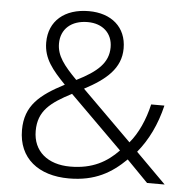

<svg xmlns="http://www.w3.org/2000/svg" viewBox="-52 -777 822 838"><g transform="rotate(5 358.5 -357.5)"><path d="M304 -725C198 -725 130 -667 130 -573C130 -502 170 -455 227 -396C121 -341 58 -290 58 -183C58 -59 147 10 280 10C395 10 466 -33 529 -95L622 0H699L567 -132C614 -189 648 -259 668 -343H610C594 -274 567 -214 530 -170L312 -386C405 -435 469 -488 469 -576C469 -669 403 -725 304 -725ZM303 -677C369 -677 412 -637 412 -576C412 -508 365 -466 275 -421C218 -479 186 -519 186 -573C186 -637 232 -677 303 -677ZM262 -359 492 -131C441 -78 379 -42 281 -42C183 -42 118 -95 118 -184C118 -272 170 -311 262 -359Z"/></g></svg>

Font: Noto Sans Lao Looped UI Light
Style: Regular
Weight: 300
Designer: Mark Frömberg, Ben Mitchell
Foundry: The Fontpad Ltd
Version: Version 1.001